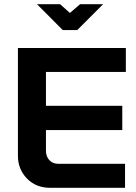

<svg xmlns="http://www.w3.org/2000/svg" viewBox="-20 -900 650 920"><path d="M65.9 -669.9H583V-555.2H200.2V-393.1H565.9V-276.9H200.2V-178.2Q200.2 -150.4 216.3 -132.8Q232.4 -115.2 258.8 -115.2H579.1V0H221.2Q152.3 0 109.1 -44.7Q65.9 -89.4 65.9 -152.8ZM157.2 -879.9H268.1L314.9 -837.9L363.8 -879.9H474.1L350.1 -755.9H280.8Z"/></svg>

Font: LT Wave Text Bold
Style: Regular
Weight: 700
Designer: Daniel Lyons
Version: Version 2.5 (Glyphs App)